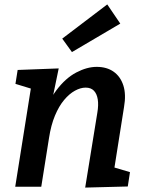

<svg xmlns="http://www.w3.org/2000/svg" viewBox="-20 -846 653 870"><path d="M366 4 421 -335Q427 -370 423 -395.5Q419 -421 405.5 -435Q392 -449 368 -449Q345 -449 319.5 -435Q294 -421 270.5 -393Q247 -365 229 -322Q211 -279 202 -220L167 0H49L129 -503L171 -429L50 -466L60 -529L246 -536L209 -357L171 -294Q194 -382 235.5 -437Q277 -492 325.5 -517.5Q374 -543 418 -543Q464 -543 495 -521Q526 -499 539 -458.5Q552 -418 542 -361L495 -64L444 -103L569 -66L559 -1ZM306 -610 262 -671 466 -826 525 -739Z"/></svg>

Font: Bitter Thin SemiBold
Style: Italic
Weight: 600
Italic angle: -9°
Version: Version 2.002